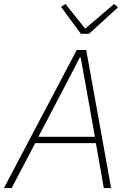

<svg xmlns="http://www.w3.org/2000/svg" viewBox="-36 -951 657 971"><path d="M526 0H489L449 -227H142L23 0H-16L352 -698H400ZM444 -259 395 -534 372 -661H368L302 -534L158 -259ZM414 -780H373L273 -916L295 -931L395 -806L541 -931L561 -914Z"/></svg>

Font: IBM Plex Sans ExtraLight
Style: Italic
Weight: 250
Italic angle: -11.31°
Designer: Mike Abbink, Paul van der Laan, Pieter van Rosmalen
Foundry: Bold Monday
Version: Version 3.201